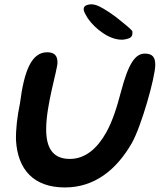

<svg xmlns="http://www.w3.org/2000/svg" viewBox="-20 -826 720 865"><path d="M549.5 -650C574.5 -655.5 578.5 -666 576 -686.5C566 -698 540 -719.5 521.5 -734C493.5 -758 449 -787 427.5 -797C403 -809 382.5 -809 365.5 -800.5C349 -789.5 358.5 -771 375.5 -743.5C393 -718 417 -695 444 -677C477.5 -653.5 519.5 -641 549.5 -650ZM272.5 18.5C405.5 18.5 504.5 -60.5 574 -181.5C617 -257.5 679.5 -478 679.5 -534C679.5 -567 668 -584.5 632.5 -584.5C590 -584.5 559 -541.5 525.5 -414.5C508 -348 488 -281 457.5 -227.5C418 -157.5 364.5 -110 294.5 -110C215 -110 188 -163.5 188 -243.5C188 -354.5 239 -511 239 -544.5C239 -576 224.5 -590.5 192.5 -590.5C123.5 -590.5 89 -511 70 -360.5C57.5 -300.5 51 -244 52 -195C59.5 -62 131.5 18.5 272.5 18.5Z"/></svg>

Font: Gluten
Style: Italic
Weight: 400
Italic angle: -13°
Designer: Tyler Finck
Foundry: Etcetera Type Company
Version: Version 0.920